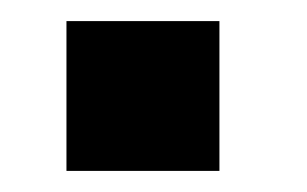

<svg xmlns="http://www.w3.org/2000/svg" viewBox="-20 -420 291 182"><path d="M43 -258V-400H188V-258Z"/></svg>

Font: Teko SemiBold
Style: Regular
Weight: 600
Designer: Manushi Parikh, Jonny Pinhorn
Foundry: Indian Type Foundry
Version: Version 1.106;PS 1.0;hotconv 1.0.78;makeotf.lib2.5.61930; tt